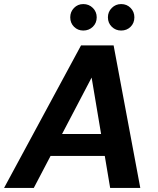

<svg xmlns="http://www.w3.org/2000/svg" viewBox="-42 -923 777 943"><path d="M-22 0 356 -700H516L647 0H499L408 -542L124 0ZM113 -157 169 -265H536L553 -157ZM367 -773Q340 -773 321.5 -791.5Q303 -810 303 -838Q303 -865 321.5 -884Q340 -903 367 -903Q395 -903 414 -884Q433 -865 433 -838Q433 -810 414 -791.5Q395 -773 367 -773ZM553 -773Q526 -773 507 -791.5Q488 -810 488 -838Q488 -865 507 -884Q526 -903 553 -903Q581 -903 599.5 -884Q618 -865 618 -838Q618 -810 599.5 -791.5Q581 -773 553 -773Z"/></svg>

Font: DM Sans 12pt ExtraBold
Style: Italic
Weight: 800
Italic angle: -10°
Version: Version 4.004;gftools[0.9.30]